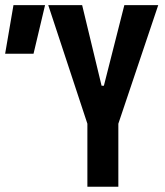

<svg xmlns="http://www.w3.org/2000/svg" viewBox="-25 -713 631 733"><path d="M308.6 0H426.8V-240.7L579.1 -693.4H449.7L371.6 -385.7H362.8L288.6 -693.4H159.2L308.6 -240.7ZM-5.4 -507.8H103L147 -693.4H26.4Z"/></svg>

Font: Cascadia Code PL SemiBold
Style: Regular
Weight: 600
Monospace: yes
Designer: Aaron Bell
Foundry: Saja Typeworks
Version: Version 2404.023